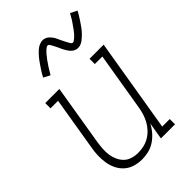

<svg xmlns="http://www.w3.org/2000/svg" viewBox="-227 -853 953 953"><g transform="rotate(-45 250.0 -376.0)"><path d="M190 8Q163 8 138.5 0.5Q114 -7 95.5 -23.5Q77 -40 66 -62.5Q55 -85 51 -110.5Q47 -136 48 -162.5Q49 -189 54 -215L100 -493H47V-530H146L93 -209Q90 -188 88.5 -166.5Q87 -145 90 -125Q93 -105 101.5 -86.5Q110 -68 124 -54.5Q138 -41 158 -35Q178 -29 199 -29Q219 -29 239 -33.5Q259 -38 277 -48.5Q295 -59 310 -75Q325 -91 335 -109.5Q345 -128 351 -147.5Q357 -167 360 -187L411 -493H358V-530H457L375 -37H428V0H329L344 -90Q333 -68 316.5 -49Q300 -30 279.5 -16.5Q259 -3 236 2.5Q213 8 190 8ZM357 -608Q350 -608 344.5 -609.5Q339 -611 334 -613.5Q329 -616 324.5 -620Q320 -624 316.5 -628Q313 -632 309.5 -637Q306 -642 303.5 -647Q301 -652 298 -657Q295 -662 293 -667Q291 -672 288.5 -677.5Q286 -683 283 -688.5Q280 -694 277.5 -699.5Q275 -705 272.5 -709Q270 -713 266.5 -718.5Q263 -724 258 -724Q253 -724 249.5 -721.5Q246 -719 242.5 -716.5Q239 -714 235.5 -710.5Q232 -707 227.5 -702Q223 -697 222 -696Q221 -695 219 -692Q217 -689 214.5 -686Q212 -683 209.5 -680Q207 -677 204.5 -673.5Q202 -670 199.5 -666Q197 -662 194 -658Q191 -654 188 -649.5Q185 -645 182 -640Q179 -635 176 -630Q173 -625 170 -620Q167 -615 163 -609L129 -627Q135 -639 141 -648.5Q147 -658 153 -667Q159 -676 164.5 -684Q170 -692 175 -699Q180 -706 185 -712Q190 -718 195 -723.5Q200 -729 208 -736.5Q216 -744 223 -748.5Q230 -753 239 -756.5Q248 -760 257 -760Q264 -760 269.5 -758.5Q275 -757 280 -754.5Q285 -752 289.5 -748Q294 -744 297.5 -740Q301 -736 304.5 -731.5Q308 -727 310.5 -722Q313 -717 315.5 -711.5Q318 -706 320.5 -701Q323 -696 325.5 -690.5Q328 -685 331 -679.5Q334 -674 336.5 -669Q339 -664 341.5 -659.5Q344 -655 347.5 -650Q351 -645 356 -645Q360 -645 364 -647.5Q368 -650 371 -652.5Q374 -655 378 -658.5Q382 -662 386.5 -666.5Q391 -671 392 -672.5Q393 -674 395 -676.5Q397 -679 399.5 -682Q402 -685 404.5 -688.5Q407 -692 409.5 -695.5Q412 -699 414.5 -702.5Q417 -706 420 -710.5Q423 -715 426 -719Q429 -723 432 -728Q435 -733 438 -738Q441 -743 444 -748.5Q447 -754 450 -759L485 -741Q479 -730 473 -720Q467 -710 461 -701Q455 -692 449.5 -684Q444 -676 439 -669Q434 -662 429 -656Q424 -650 419 -645Q414 -640 406 -632.5Q398 -625 391 -620Q384 -615 375 -611.5Q366 -608 357 -608Z"/></g></svg>

Font: Iosevka Slab XLtObl
Style: Regular
Weight: 200
Italic angle: -9°
Monospace: yes
Designer: Belleve Invis
Foundry: Belleve Invis
Version: Version 11.1.1; ttfautohint (v1.8.3)